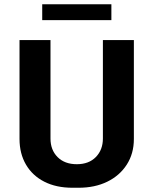

<svg xmlns="http://www.w3.org/2000/svg" viewBox="-20 -875 724 905"><path d="M322 10Q245 10 189 -18.5Q133 -47 102.5 -99Q72 -151 72 -220V-686H218V-222Q218 -168 251.5 -134.5Q285 -101 342 -101Q399 -101 432 -135Q465 -169 465 -222V-686H611V-220Q611 -151 577.5 -99Q544 -47 485.5 -18.5Q427 10 350 10ZM179 -780V-855H505V-780Z"/></svg>

Font: Chivo Medium SemiBold
Style: Regular
Weight: 600
Version: Version 2.002